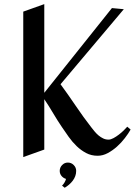

<svg xmlns="http://www.w3.org/2000/svg" viewBox="-20 -740 654 923"><path d="M607.9 -117.2Q597.2 -98.1 580.3 -76.2Q563.5 -54.2 542.5 -35.4Q521.5 -16.6 497.8 -3.9Q474.1 8.8 449.2 8.8Q418.9 8.8 394 -4.4Q369.1 -17.6 348.4 -37.6Q327.6 -57.6 310.3 -82Q293 -106.4 277.8 -128.9Q256.8 -159.7 235.6 -195.6Q214.4 -231.4 192.9 -263.2V-21L91.8 15.1V-684.1L192.9 -720.2V-293.9L518.1 -701.2L575.2 -695.8L271 -335Q307.6 -285.2 344.2 -231Q380.9 -176.8 418.9 -127.9Q426.3 -118.2 435.1 -107.7Q443.8 -97.2 454.1 -88.6Q464.4 -80.1 476.1 -74.5Q487.8 -68.8 502 -68.8Q512.2 -68.8 525.4 -75.9Q538.6 -83 551.3 -92.8Q564 -102.5 574.7 -113Q585.4 -123.5 591.8 -130.9ZM346.2 81.5Q346.2 94.7 341.8 106.7Q337.4 118.7 329.6 128.9Q321.8 139.2 311.8 147.7Q301.8 156.2 291 162.6L278.3 152.3Q284.7 146.5 290 137.5Q295.4 128.4 297.4 120.1Q284.2 116.2 275.6 105.7Q267.1 95.2 267.1 81.5Q267.1 65.4 278.6 53.5Q290 41.5 306.2 41.5Q322.8 41.5 334.5 53.5Q346.2 65.4 346.2 81.5Z"/></svg>

Font: Redressed
Style: Regular
Weight: 400
Designer: Astigmatic (AOETI)
Foundry: Astigmatic (AOETI)
Version: Version 1.001